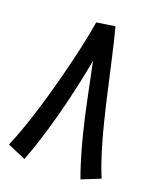

<svg xmlns="http://www.w3.org/2000/svg" viewBox="-130 -761 702 850"><g transform="rotate(20 220.5 -336.0)"><path d="M266 -681 180 -668C161 -542 81 -212 2 -28L88 9C138 -121 188 -303 225 -503C260 -336 292 -156 352 9L439 -26C364 -204 314 -503 266 -681Z"/></g></svg>

Font: Noto Sans Arabic ExtCond Med
Style: Regular
Weight: 500
Width: 2
Designer: Monotype Design Team, Nadine Chahine, Nizar Qandah and Khaled Hosny
Foundry: Monotype Imaging Inc.
Version: Version 2.012